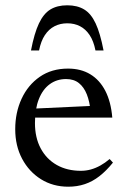

<svg xmlns="http://www.w3.org/2000/svg" viewBox="-20 -695 480 725"><path d="M237 -436Q285.5 -436 321 -414.5Q356.5 -393 377.8 -351.8Q399 -310.5 404 -251H98L99 -284.5L356 -296.5L322 -275.5Q318.5 -311.5 307.8 -338.8Q297 -366 278 -381.2Q259 -396.5 229.5 -396.5Q194.5 -396.5 168 -377.2Q141.5 -358 126.8 -321Q112 -284 112 -230.5Q112 -175 133.8 -134.5Q155.5 -94 194.5 -72Q233.5 -50 285.5 -50Q304.5 -50 322.8 -55Q341 -60 359 -70Q377 -80 394 -94.5L406.5 -81Q381.5 -50 355.5 -29.8Q329.5 -9.5 300.5 0.2Q271.5 10 238 10Q180 10 134.8 -18.2Q89.5 -46.5 63.5 -95.5Q37.5 -144.5 37.5 -207Q37.5 -270 61.5 -322Q85.5 -374 130.2 -405Q175 -436 237 -436ZM234 -607Q207.5 -607 186 -596Q164.5 -585 149.5 -562.5Q134.5 -540 127.5 -504.5H97Q109.5 -569.5 127 -606.5Q144.5 -643.5 170.2 -659.2Q196 -675 234 -675Q272 -675 298 -659.2Q324 -643.5 341.2 -606.5Q358.5 -569.5 371 -504.5H340.5Q333.5 -540 318.5 -562.5Q303.5 -585 282.2 -596Q261 -607 234 -607Z"/></svg>

Font: Newsreader 16pt
Style: Regular
Weight: 400
Designer: Hugues Gentile
Foundry: Production Type
Version: Version 1.003